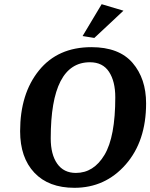

<svg xmlns="http://www.w3.org/2000/svg" viewBox="-20 -885 717 916"><path d="M569 -834 430 -704 374 -713 465 -865ZM677 -392Q677 -211 579.5 -100Q482 11 335 11Q212 11 144 -61Q76 -133 76 -259Q76 -438 166 -549Q256 -660 416 -660Q548 -660 612.5 -585Q677 -510 677 -392ZM530 -421Q530 -497 500 -542.5Q470 -588 409 -588Q222 -588 222 -225Q222 -148 253 -104Q284 -60 342 -60Q427 -60 478.5 -146Q530 -232 530 -421Z"/></svg>

Font: Arsenal
Style: Bold Italic
Weight: 700
Italic angle: -9.10001°
Designer: Andrij Shevchenko
Foundry: Stairsfor
Version: Version 2.001;PS 002.001;hotconv 1.0.88;makeotf.lib2.5.64775